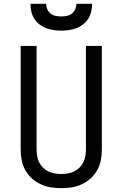

<svg xmlns="http://www.w3.org/2000/svg" viewBox="-20 -975 640 1003"><path d="M300 8Q272 8 244.5 3.5Q217 -1 191.5 -13Q166 -25 145.5 -44Q125 -63 111.5 -87.5Q98 -112 93 -139.5Q88 -167 88 -195V-735H171V-195Q171 -178 174 -160.5Q177 -143 184.5 -127.5Q192 -112 204.5 -99.5Q217 -87 232.5 -79.5Q248 -72 265.5 -69Q283 -66 300 -66Q317 -66 334.5 -69Q352 -72 367.5 -79.5Q383 -87 395.5 -99.5Q408 -112 415.5 -127.5Q423 -143 426 -160.5Q429 -178 429 -195V-735H512V-195Q512 -167 507 -139.5Q502 -112 488.5 -87.5Q475 -63 454.5 -44Q434 -25 408.5 -13Q383 -1 355.5 3.5Q328 8 300 8ZM300 -815Q280 -815 259.5 -818Q239 -821 220.5 -828Q202 -835 185.5 -848Q169 -861 158.5 -878Q148 -895 143.5 -915Q139 -935 139 -955H221Q221 -940 227 -926.5Q233 -913 244.5 -904Q256 -895 270.5 -892Q285 -889 300 -889Q315 -889 329.5 -892Q344 -895 355.5 -904Q367 -913 373 -926.5Q379 -940 379 -955H461Q461 -935 456.5 -915Q452 -895 441.5 -878Q431 -861 414.5 -848Q398 -835 379.5 -828Q361 -821 340.5 -818Q320 -815 300 -815Z"/></svg>

Font: Zed Sans Extended
Style: Regular
Weight: 400
Width: 7
Designer: Belleve Invis
Foundry: Belleve Invis
Version: Version 1.0.0; ttfautohint (v1.8.4)